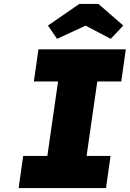

<svg xmlns="http://www.w3.org/2000/svg" viewBox="-20 -949 655 969"><path d="M74 0 97 -162H219L273 -538H151L174 -700H615L592 -538H471L417 -162H538L515 0ZM268 -753 222 -820 380 -929H477L602 -820L539 -753L398 -827H428Z"/></svg>

Font: Lexend ExtBd
Style: Italic
Weight: 800
Italic angle: -8.13011°
Designer: Bonnie Shaver-Troup, Thomas Jockin
Foundry: Lexend
Version: Version 1.007